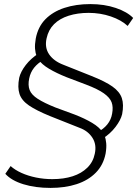

<svg xmlns="http://www.w3.org/2000/svg" viewBox="-20 -732 682 940"><path d="M227 188Q153 188 94.5 170Q36 152 6 119L32 81Q53 100 85 114.5Q117 129 156 137Q195 145 236 145Q292 145 335.5 131Q379 117 407.5 89Q436 61 444 21Q454 -24 432.5 -57.5Q411 -91 370 -106L224 -164Q158 -191 122 -215.5Q86 -240 75.5 -272Q65 -304 74 -351Q81 -381 106 -413.5Q131 -446 170 -471L160 -454Q153 -473 151.5 -493.5Q150 -514 155 -543Q166 -601 202.5 -638Q239 -675 295.5 -693.5Q352 -712 422 -712Q491 -712 547 -693Q603 -674 632 -644L605 -605Q574 -634 522.5 -651.5Q471 -669 414 -669Q360 -669 316 -655Q272 -641 244.5 -613.5Q217 -586 208 -544Q198 -499 220.5 -466Q243 -433 290 -415L428 -360Q496 -333 531 -308Q566 -283 576.5 -251.5Q587 -220 578 -173Q571 -144 545.5 -110.5Q520 -77 482 -53L492 -69Q498 -52 500 -31Q502 -10 497 20Q486 76 449 113.5Q412 151 355.5 169.5Q299 188 227 188ZM123 -348Q116 -315 125 -291.5Q134 -268 165 -248Q196 -228 251 -206L346 -171Q395 -152 431 -130.5Q467 -109 483 -84H456Q487 -100 505.5 -123Q524 -146 529 -176Q535 -208 526.5 -231Q518 -254 488.5 -275Q459 -296 401 -318L306 -354Q256 -374 220 -395.5Q184 -417 168 -441L195 -440Q165 -423 147 -400.5Q129 -378 123 -348Z"/></svg>

Font: Nunito Sans 10pt Expanded ExtraLight
Style: Italic
Weight: 250
Width: 7
Italic angle: -9°
Designer: Vernon Adams
Foundry: Vernon Adams
Version: Version 3.101;gftools[0.9.27]